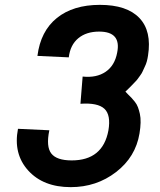

<svg xmlns="http://www.w3.org/2000/svg" viewBox="-20 -770 658 790"><path d="M271 0Q158 0 96 -68.5Q34 -137 54 -240L183 -234Q169 -167 191 -138.5Q213 -110 275 -110Q403 -110 426 -233Q437 -297 409.5 -322.5Q382 -348 311 -343L320 -455Q377 -449 414.5 -474.5Q452 -500 462 -553Q480 -640 388 -640Q335 -640 302 -612.5Q269 -585 263 -534L134 -540Q147 -642 214 -696Q281 -750 391 -750Q502 -750 553.5 -696Q605 -642 589 -541Q587 -528 584 -517Q581 -506 575.5 -495Q570 -484 567 -476.5Q564 -469 556.5 -459Q549 -449 546 -444.5Q543 -440 533 -430Q523 -420 521 -417.5Q519 -415 508 -404.5Q497 -394 496 -393Q499 -389 507 -381.5Q515 -374 521 -367.5Q527 -361 535 -351Q543 -341 547.5 -329Q552 -317 555.5 -301.5Q559 -286 558.5 -265.5Q558 -245 554 -221Q538 -124 457.5 -62Q377 0 271 0Z"/></svg>

Font: Hermit
Style: Bold Italic
Weight: 700
Italic angle: -10°
Designer: Pablo Caro
Version: Version 2.000;PS 002.000;hotconv 1.0.88;makeotf.lib2.5.64775